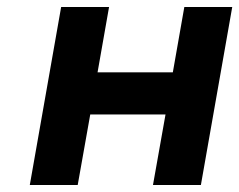

<svg xmlns="http://www.w3.org/2000/svg" viewBox="-20 -531 686 551"><path d="M65.5 0 155.5 -511H293L260 -323.5H476L509 -511H646.5L556.5 0H419L455 -202.5H239L203 0Z"/></svg>

Font: Overpass ExtraBold
Style: Italic
Weight: 800
Italic angle: -10°
Designer: Delve Withrington, Dave Bailey, Thomas Jockin
Foundry: Delve Fonts LLC
Version: Version 4.000